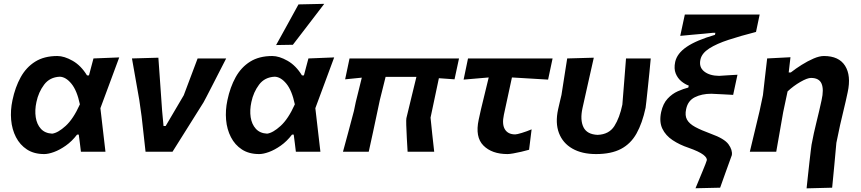

<svg xmlns="http://www.w3.org/2000/svg" viewBox="-20 -810 4594 1025"><path d="M216 12.5Q161.5 12.5 124 -12Q86.5 -36.5 65.2 -77.8Q44 -119 39.5 -170.2Q35 -221.5 46.5 -275Q61 -344.5 90.5 -397.8Q120 -451 168 -481Q216 -511 286 -511Q323 -511 367.8 -485.5Q412.5 -460 444.5 -407.5H455Q461 -431.5 467.5 -454.8Q474 -478 479 -498L616.5 -503.5Q591.5 -436 565.5 -365.8Q539.5 -295.5 516 -232.5Q523 -174 529.5 -115.8Q536 -57.5 543 0H412Q409.5 -22.5 406.5 -45.2Q403.5 -68 400.5 -91.5H391.5Q364 -55.5 331.2 -32.5Q298.5 -9.5 268.2 1.5Q238 12.5 216 12.5ZM258.5 -96.5Q289.5 -100.5 330.5 -137.8Q371.5 -175 406.5 -253Q391 -327 361.2 -363.2Q331.5 -399.5 299 -400.5Q245.5 -398 215.5 -358Q185.5 -318 174.5 -265.5Q165 -222 170.8 -184.2Q176.5 -146.5 198.2 -122.5Q220 -98.5 258.5 -96.5Z M757 0Q752 -45.5 746.5 -94.8Q741 -144 736 -188.5L723.5 -277Q714 -331.5 704 -387.5Q694 -443.5 684.5 -498L825.5 -502Q830 -441.5 835.2 -365Q840.5 -288.5 845.5 -218.5L853 -137.5H864.5L961 -301.5Q979 -349.5 997.8 -399.2Q1016.5 -449 1035 -498H1187.5Q1172 -468 1152.5 -429.8Q1133 -391.5 1114.2 -355Q1095.5 -318.5 1082.2 -293Q1069 -267.5 1066.5 -263.5Q1024.5 -196.5 983 -130.5Q941.5 -64.5 901 0Z M1363.5 12.5Q1309 12.5 1271.5 -12Q1234 -36.5 1212.8 -77.8Q1191.5 -119 1187 -170.2Q1182.5 -221.5 1194 -275Q1208.5 -344.5 1238 -397.8Q1267.5 -451 1315.5 -481Q1363.5 -511 1433.5 -511Q1470.5 -511 1515.2 -485.5Q1560 -460 1592 -407.5H1602.5Q1608.5 -431.5 1615 -454.8Q1621.5 -478 1626.5 -498L1764 -503.5Q1739 -436 1713 -365.8Q1687 -295.5 1663.5 -232.5Q1670.5 -174 1677 -115.8Q1683.5 -57.5 1690.5 0H1559.5Q1557 -22.5 1554 -45.2Q1551 -68 1548 -91.5H1539Q1511.5 -55.5 1478.8 -32.5Q1446 -9.5 1415.8 1.5Q1385.5 12.5 1363.5 12.5ZM1406 -96.5Q1437 -100.5 1478 -137.8Q1519 -175 1554 -253Q1538.5 -327 1508.8 -363.2Q1479 -399.5 1446.5 -400.5Q1393 -398 1363 -358Q1333 -318 1322 -265.5Q1312.5 -222 1318.2 -184.2Q1324 -146.5 1345.8 -122.5Q1367.5 -98.5 1406 -96.5ZM1454 -569.5Q1484.5 -624.5 1514.2 -678.5Q1544 -732.5 1573.5 -786.5L1711 -789.5Q1687.5 -758.5 1658.2 -720.5Q1629 -682.5 1599.2 -643.5Q1569.5 -604.5 1543.5 -571Z M1811 0Q1825.5 -53 1839.2 -104Q1853 -155 1869.5 -218L1879.5 -266Q1889 -304 1896.8 -335.8Q1904.5 -367.5 1911.5 -395.5L1822.5 -386.5L1846 -498H2430.5L2406.5 -386.5Q2386 -388 2365 -389.5Q2344 -391 2323 -392.5L2278.5 -182Q2282.5 -141 2287.5 -94.5Q2292.5 -48 2298 0H2156Q2154 -34.5 2151.8 -73.5Q2149.5 -112.5 2148.8 -142.2Q2148 -172 2149.5 -179Q2164.5 -242 2177 -292.8Q2189.5 -343.5 2203 -399.5H2038.5Q2031 -369.5 2023.5 -339Q2016 -308.5 2008 -277L1994 -211Q1982 -153.5 1971 -102.8Q1960 -52 1948.5 0Z M2689.5 12.5Q2606 12.5 2560.8 -33Q2515.5 -78.5 2535.5 -171Q2547.5 -228 2561 -281.2Q2574.5 -334.5 2589 -396.5L2455 -385L2478.5 -498H2930L2906 -385Q2857.5 -388 2808.8 -390.8Q2760 -393.5 2713 -396.5Q2702 -346.5 2691.5 -297Q2681 -247.5 2670 -197.5Q2659 -146.5 2675.5 -119.5Q2692 -92.5 2730.5 -92.5Q2739.5 -92.5 2765.8 -100.5Q2792 -108.5 2818 -119.5L2804.5 -10.5Q2785.5 -5 2762.8 0.2Q2740 5.5 2720 9Q2700 12.5 2689.5 12.5Z M3162 12.5Q3086.5 12.5 3035.5 -16.8Q2984.5 -46 2964 -99.8Q2943.5 -153.5 2959.5 -226.5Q2964 -248.5 2968.8 -266.8Q2973.5 -285 2977.5 -303.5Q2986.5 -361 2993.5 -406Q3000.5 -451 3008 -498L3150 -502Q3131.5 -420 3115.8 -350Q3100 -280 3089.5 -232Q3076 -169.5 3094.8 -131Q3113.5 -92.5 3170.5 -90Q3231.5 -92.5 3259.8 -137Q3288 -181.5 3302.5 -251.5Q3307 -308.5 3312.5 -376.8Q3318 -445 3322 -498H3454Q3451.5 -468 3447.2 -425.8Q3443 -383.5 3438.5 -341.8Q3434 -300 3430.8 -270Q3427.5 -240 3426.5 -234.5Q3409 -152.5 3378.2 -97.5Q3347.5 -42.5 3295.2 -15Q3243 12.5 3162 12.5Z M3693 195Q3700.5 177.5 3710.2 153.5Q3720 129.5 3729.8 106.2Q3739.5 83 3746 66.2Q3752.5 49.5 3753 46.5Q3756.5 33 3734.5 16Q3712.5 -1 3656 -21Q3608 -37 3570.8 -61.8Q3533.5 -86.5 3516 -123Q3498.5 -159.5 3509.5 -211.5Q3519.5 -257 3544 -283.2Q3568.5 -309.5 3598.5 -322.8Q3628.5 -336 3654.5 -342.5L3657 -353Q3637 -360 3617.2 -376.2Q3597.5 -392.5 3587.2 -418Q3577 -443.5 3584.5 -479.5Q3594.5 -525 3646 -560Q3697.5 -595 3797 -624L3799 -635H3787Q3769.5 -633 3739.2 -630.2Q3709 -627.5 3675 -624.5Q3641 -621.5 3611.5 -618.5L3636 -732.5H4035.5L4016 -639.5Q3934 -618.5 3869.8 -597.5Q3805.5 -576.5 3766.2 -551.2Q3727 -526 3719.5 -493Q3710 -452 3739 -428.8Q3768 -405.5 3819 -405Q3843.5 -407 3868 -408.2Q3892.5 -409.5 3917 -411L3894 -303.5Q3866.5 -305 3839 -306.5Q3811.5 -308 3777 -309.5Q3726.5 -309.5 3689.2 -290.8Q3652 -272 3643 -227.5Q3635.5 -193.5 3647.5 -171.5Q3659.5 -149.5 3691.2 -132.2Q3723 -115 3776 -95.5Q3847 -70 3869 -39.8Q3891 -9.5 3887 18Q3869.5 66 3852 114.8Q3834.5 163.5 3824.5 192Z M4286 195.5Q4289 167 4293 130Q4297 93 4301 57.2Q4305 21.5 4308.2 -4.5Q4311.5 -30.5 4312.5 -37.5Q4324 -99.5 4338.8 -158.2Q4353.5 -217 4366 -275Q4379 -332.5 4366 -363.2Q4353 -394 4309.5 -394Q4290 -394 4253 -372.8Q4216 -351.5 4184.5 -322L4161 -211Q4151 -153.5 4142.2 -103.5Q4133.5 -53.5 4124 0H3983Q3996 -54.5 4008.2 -105Q4020.5 -155.5 4035 -217L4053 -302Q4058.5 -350 4064 -399Q4069.5 -448 4075.5 -498L4200 -504.5L4190.5 -423H4201.5Q4227.5 -443.5 4259.8 -463.8Q4292 -484 4323.2 -497.5Q4354.5 -511 4378.5 -511Q4458.5 -511 4491.5 -458.8Q4524.5 -406.5 4505.5 -318Q4494.5 -266 4484 -223.5Q4473.5 -181 4465 -143L4445 -47.5Q4439 17.5 4433.8 74.8Q4428.5 132 4422.5 192Z"/></svg>

Font: Commissioner Loud SemiBold
Style: Italic
Weight: 600
Italic angle: -12°
Designer: Kostas Bartsokas
Foundry: Kostas Bartsokas
Version: Version 1.000; ttfautohint (v1.8.3)